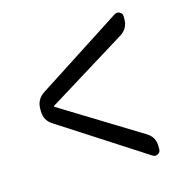

<svg xmlns="http://www.w3.org/2000/svg" viewBox="-86 -654 671 698"><g transform="rotate(-15 250.0 -305.0)"><path d="M85 -246.1Q54.7 -264.6 54.7 -299.8V-309.6Q54.7 -344.7 85 -364.3L405.3 -571.3Q415 -577.1 424.8 -571.8Q434.6 -566.4 434.6 -554.7V-544.9Q434.6 -509.8 405.3 -491.2L106.4 -306.6Q105.5 -306.6 105.5 -304.7Q105.5 -302.7 106.4 -302.7L405.3 -119.1Q435.5 -100.6 434.6 -65.4V-54.7Q434.6 -43.9 424.8 -38.6Q415 -33.2 405.3 -39.1Z"/></g></svg>

Font: Rounded-L Mgen+ 2m regular
Style: Regular
Weight: 400
Designer: [Source Han Sans]
Ryoko NISHIZUKA  (kana & ideographs); Paul D. Hunt (Latin, Greek & Cyrillic); Wenlong ZHANG  (bopomofo
Version: Version 1.059.20150602